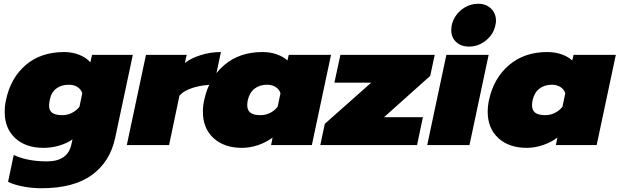

<svg xmlns="http://www.w3.org/2000/svg" viewBox="-20 -772 3298 1022"><path d="M23 196 53 53Q126 87 230 87Q340 87 360 -3L366 -30Q338 -10 296.5 2.5Q255 15 213 15Q116 15 60.5 -37Q5 -89 5 -176Q5 -209 12 -240Q37 -358 117.5 -426.5Q198 -495 322 -495Q365 -495 402.5 -480Q440 -465 461 -440L470 -480H687L593 -38Q566 89 469 159.5Q372 230 200 230Q152 230 104 221Q56 212 23 196ZM403 -204 418 -276Q411 -297 392 -309Q373 -321 347 -321Q307 -321 280 -301Q253 -281 245 -241Q241 -219 241 -211Q241 -184 258 -171.5Q275 -159 312 -159Q338 -159 362.5 -171Q387 -183 403 -204Z M757 -480H974L964 -437Q998 -463 1049.5 -479Q1101 -495 1156 -495L1119 -321Q1060 -321 1009 -305.5Q958 -290 935 -262L880 0H655Z M1060 -177Q1060 -209 1067 -240Q1092 -356 1173.5 -425.5Q1255 -495 1377 -495Q1419 -495 1454 -482.5Q1489 -470 1510 -450L1517 -480H1742L1640 0H1423L1431 -40Q1399 -15 1355 0Q1311 15 1268 15Q1173 15 1116.5 -37Q1060 -89 1060 -177ZM1458 -204 1473 -276Q1466 -297 1447 -309Q1428 -321 1402 -321Q1362 -321 1335 -300Q1308 -279 1299 -239Q1296 -224 1296 -212Q1296 -185 1313 -172Q1330 -159 1367 -159Q1393 -159 1417.5 -171Q1442 -183 1458 -204Z M1709 -113 1956 -332H1760L1792 -480H2294L2270 -368L2024 -148H2231L2200 0H1685Z M2382 -612Q2382 -649 2402 -681.5Q2422 -714 2455 -733Q2488 -752 2525 -752Q2567 -752 2593.5 -726.5Q2620 -701 2620 -662Q2620 -650 2617 -638Q2607 -589 2566.5 -556.5Q2526 -524 2477 -524Q2434 -524 2408 -548.5Q2382 -573 2382 -612ZM2356 -480H2581L2479 0H2254Z M2576 -177Q2576 -209 2583 -240Q2608 -356 2689.5 -425.5Q2771 -495 2893 -495Q2935 -495 2970 -482.5Q3005 -470 3026 -450L3033 -480H3258L3156 0H2939L2947 -40Q2915 -15 2871 0Q2827 15 2784 15Q2689 15 2632.5 -37Q2576 -89 2576 -177ZM2974 -204 2989 -276Q2982 -297 2963 -309Q2944 -321 2918 -321Q2878 -321 2851 -300Q2824 -279 2815 -239Q2812 -224 2812 -212Q2812 -185 2829 -172Q2846 -159 2883 -159Q2909 -159 2933.5 -171Q2958 -183 2974 -204Z"/></svg>

Font: Prompt Black
Style: Italic
Weight: 900
Italic angle: -12°
Designer: Katatrad Team
Foundry: CadsonDemak
Version: Version 1.001